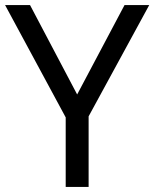

<svg xmlns="http://www.w3.org/2000/svg" viewBox="-20 -734 606 754"><path d="M283 -363 469 -714H566L328 -277V0H238V-273L0 -714H98Z"/></svg>

Font: oriya115
Style: Regular
Weight: 400
Designer: Amélie Bonet and Sol Matas
Foundry: Google LLC
Version: Version 2.003